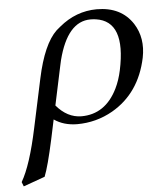

<svg xmlns="http://www.w3.org/2000/svg" viewBox="-50 -483 635 764"><g transform="rotate(-5 267.5 -100.5)"><path d="M100.1 207 14.2 237.8 7.3 220.2Q44.9 155.8 75.7 9.8L117.2 -184.1Q146 -319.3 198.7 -369.6Q205.6 -376 214.4 -382.8Q281.2 -438.5 364.3 -439Q461.9 -439 508.3 -367.7Q545.9 -308.6 530.3 -231Q501 -91.8 390.1 -27.8Q324.2 9.8 247.1 9.8Q193.8 9.3 155.8 -17.1L139.2 61Q116.2 167 100.1 207ZM435.1 -189Q476.1 -382.3 357.9 -399.4Q347.2 -400.9 336.4 -400.9Q244.1 -400.9 205.6 -250Q202.6 -238.8 200.7 -228L167.5 -71.8Q210.9 -20.5 267.1 -20Q362.8 -20 411.1 -117.7Q426.8 -149.9 435.1 -189Z"/></g></svg>

Font: Linux Biolinum Capitals O
Style: Italic Samll Caps
Weight: 400
Italic angle: -12°
Designer: Philipp H. Poll
Foundry: Philipp H. Poll
Version: Version 0.6.2